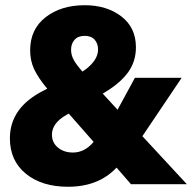

<svg xmlns="http://www.w3.org/2000/svg" viewBox="-20 -710 740 740"><path d="M18.1 -176.8Q18.1 -296.4 149.9 -361.8L162.1 -368.2Q127.4 -409.7 111.8 -442.9Q96.2 -476.1 96.2 -516.1Q96.2 -597.2 155.8 -643.6Q215.3 -689.9 306.2 -689.9Q391.6 -689.9 447.8 -646.7Q503.9 -603.5 503.9 -527.8Q503.9 -474.1 474.9 -433.1Q445.8 -392.1 390.1 -357.9L376 -349.1L433.1 -287.1L500 -410.2H680.2L528.8 -185.1L700.2 0H484.9L429.2 -64Q359.9 9.8 242.2 9.8Q141.1 9.8 79.6 -40.5Q18.1 -90.8 18.1 -176.8ZM180.2 -190.9Q180.2 -160.2 203.4 -141.1Q226.6 -122.1 261.2 -122.1Q306.2 -122.1 340.8 -163.1L245.1 -272L235.8 -267.1Q180.2 -235.4 180.2 -190.9ZM253.9 -518.1Q253.9 -497.1 264.9 -477.8Q275.9 -458.5 297.9 -434.1L313 -444.8Q357.9 -480.5 357.9 -519Q357.9 -542.5 344.7 -557.1Q331.5 -571.8 306.2 -571.8Q280.8 -571.8 267.3 -556.6Q253.9 -541.5 253.9 -518.1Z"/></svg>

Font: TASA Orbiter Display Black
Style: Regular
Weight: 900
Designer: Weizhong Zhang
Version: Version 1.000;Glyphs 3.1.2 (3151)